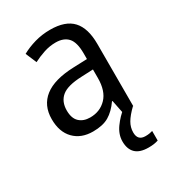

<svg xmlns="http://www.w3.org/2000/svg" viewBox="-185 -649 878 973"><g transform="rotate(-30 254.0 -162.5)"><path d="M261 -546Q350 -546 391.5 -501Q433 -456 433 -364V0H370L355 -75H352Q322 -32 286.5 -11Q251 10 193 10Q124 10 83 -32Q42 -74 42 -149Q42 -229 98.5 -273Q155 -317 269 -321L349 -324V-357Q349 -422 324.5 -449Q300 -476 253 -476Q218 -476 184.5 -465Q151 -454 120 -438L93 -502Q127 -521 170 -533.5Q213 -546 261 -546ZM281 -260Q198 -257 164 -229Q130 -201 130 -149Q130 -103 153.5 -81Q177 -59 216 -59Q274 -59 311.5 -98Q349 -137 349 -213V-263ZM366 116Q366 163 411 163Q426 163 436 161Q446 159 453 157V213Q441 217 427.5 219Q414 221 396 221Q345 221 320.5 197Q296 173 296 128Q296 87 323.5 49Q351 11 384 -14L431 0Q397 33 381.5 59.5Q366 86 366 116Z"/></g></svg>

Font: Noto Sans Myanmar SemiCondensed
Style: Regular
Weight: 400
Width: 4
Designer: Monotype Design Team
Foundry: Monotype Imaging Inc.
Version: Version 2.107; ttfautohint (v1.8.4.7-5d5b)